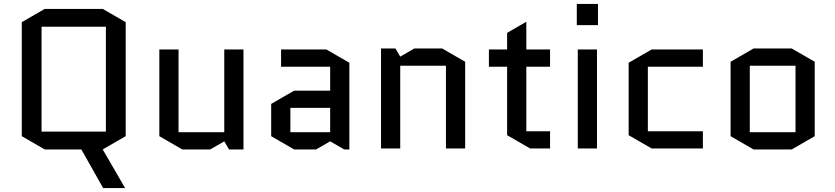

<svg xmlns="http://www.w3.org/2000/svg" viewBox="-20 -750 4216 970"><path d="M190 -615V-85H515V-615ZM391 5H206L90 -62V-638L206 -705H499L615 -638V-62L499 5L612 200H501Z M785 -62V-500H882V-82H1113V-500H1210V5H1137L1113 -36L1042 5H901Z M1447 -205V-82H1648V-205ZM1466 5 1350 -62V-225L1466 -292H1648V-413H1400V-500H1629L1745 -433V5H1719L1648 -36L1577 5Z M2330 -438V0H2233V-418H2002V0H1905V-505H1978L2002 -464L2073 -505H2214Z M2450 -413V-500H2542V-584L2639 -640V-500H2759V-413H2639V-87H2759V0H2658L2542 -67V-413Z M2996 -500V0H2899V-500ZM2894 -623V-730H3001V-623Z M3253 -413V-87H3531V0H3272L3156 -67V-433L3272 -500H3531V-413Z M4096 -62 3980 5H3787L3671 -62V-438L3787 -505H3980L4096 -438ZM3768 -418V-82H3999V-418Z"/></svg>

Font: Quantico
Style: Regular
Weight: 400
Designer: Matt Desmond
Foundry: MADtype
Version: Version 2.002